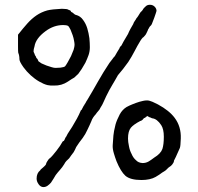

<svg xmlns="http://www.w3.org/2000/svg" viewBox="-20 -719 821 796"><path d="M323.2 -274.4 324.2 -275.4Q326.2 -277.3 326.2 -279.3Q330.1 -283.2 331.1 -287.1Q335 -292 336.9 -296.4Q338.9 -300.8 340.8 -302.7Q364.3 -341.8 386.2 -380.9Q408.2 -419.9 433.6 -458Q440.4 -465.8 445.3 -473.1Q450.2 -480.5 456.1 -486.3Q460.9 -495.1 465.3 -502.4Q469.7 -509.8 474.6 -517.6Q475.6 -518.6 476.1 -521Q476.6 -523.4 478.5 -525.4L483.4 -530.3Q485.4 -535.2 487.8 -538.6Q490.2 -542 492.2 -546.9L510.7 -578.1Q514.6 -587.9 521 -599.6Q527.3 -611.3 532.2 -619.1Q534.2 -626 538.6 -631.8Q543 -637.7 545.9 -643.6Q549.8 -647.5 553.2 -653.3Q556.6 -659.2 560.5 -665L562.5 -668Q564.5 -669.9 565.4 -670.9Q566.4 -671.9 568.4 -673.8Q570.3 -676.8 571.8 -678.2Q573.2 -679.7 574.2 -682.6Q580.1 -689.5 585.9 -694.3Q591.8 -699.2 601.6 -699.2Q613.3 -699.2 621.1 -691.4Q628.9 -683.6 628.9 -673.8Q628.9 -672.9 626 -664.1Q623 -655.3 619.6 -645.5Q616.2 -635.7 612.8 -627.9Q609.4 -620.1 609.4 -619.1Q607.4 -614.3 601.6 -609.4Q599.6 -607.4 598.6 -605Q597.7 -602.5 596.7 -600.6Q593.8 -599.6 593.8 -595.7Q593.8 -594.7 590.8 -588.9Q588.9 -585.9 587.4 -582Q585.9 -578.1 583 -574.2Q581.1 -572.3 580.1 -570.8Q579.1 -569.3 577.1 -567.4Q576.2 -566.4 574.7 -564.9Q573.2 -563.5 571.3 -562.5Q569.3 -560.5 566.9 -557.1Q564.5 -553.7 562.5 -550.8Q548.8 -528.3 537.6 -506.3Q526.4 -484.4 511.7 -461.9Q490.2 -431.6 468.8 -407.2Q462.9 -396.5 457.5 -387.2Q452.1 -377.9 446.3 -368.2Q439.5 -356.4 433.1 -345.2Q426.8 -334 419.9 -319.3Q414.1 -307.6 409.2 -295.9Q404.3 -284.2 396.5 -272.5Q394.5 -268.6 392.6 -265.1Q390.6 -261.7 386.7 -257.8Q383.8 -253.9 381.3 -251.5Q378.9 -249 376 -244.1Q371.1 -239.3 366.2 -231.9Q361.3 -224.6 358.4 -215.8Q354.5 -207 350.6 -198.2Q346.7 -189.5 341.8 -179.7Q335 -164.1 323.2 -147.5Q307.6 -127.9 295.9 -109.4Q293.9 -103.5 291 -98.6Q288.1 -93.8 285.2 -87.9Q280.3 -81.1 275.9 -75.7Q271.5 -70.3 266.6 -62.5Q260.7 -57.6 255.4 -51.8Q250 -45.9 246.1 -38.1Q238.3 -25.4 229 -15.1Q219.7 -4.9 210.9 6.8Q207 13.7 202.1 21.5Q197.3 29.3 191.4 38.1Q184.6 45.9 176.8 51.3Q168.9 56.6 160.2 56.6Q148.4 56.6 140.1 44.9Q131.8 33.2 131.8 21.5Q131.8 -1 146.5 -12.7Q148.4 -16.6 151.9 -19Q155.3 -21.5 158.2 -24.4Q160.2 -26.4 164.1 -29.8Q168 -33.2 170.9 -38.1V-39.1Q172.9 -45.9 172.9 -44.9Q174.8 -46.9 175.3 -48.8Q175.8 -50.8 177.7 -52.7Q180.7 -57.6 181.6 -58.6Q182.6 -59.6 184.6 -61.5Q190.4 -65.4 198.2 -74.7Q206.1 -84 213.9 -93.8Q221.7 -103.5 228.5 -113.8Q235.4 -124 238.3 -129.9L240.2 -132.8Q241.2 -133.8 243.2 -134.3Q245.1 -134.8 245.1 -135.7Q247.1 -137.7 250 -145.5Q251 -147.5 252 -149.4Q252.9 -151.4 254.9 -153.3Q259.8 -164.1 266.6 -173.8Q273.4 -183.6 279.3 -193.4Q290 -210.9 298.8 -227.1Q307.6 -243.2 315.4 -261.7Q318.4 -263.7 318.4 -263.7Q318.4 -262.7 320.3 -268.6L321.3 -269.5Q323.2 -271.5 323.2 -271.5Q323.2 -271.5 323.2 -272.5ZM285.2 -663.1Q287.1 -661.1 290 -659.2Q293 -657.2 294.9 -657.2Q313.5 -652.3 324.2 -636.7Q335.9 -621.1 341.8 -601.6Q347.7 -582 350.6 -560.5Q352.5 -540 352.5 -523.4Q352.5 -505.9 347.2 -490.7Q341.8 -475.6 334 -459Q325.2 -443.4 318.4 -432.6Q311.5 -421.9 304.7 -413.1Q292 -400.4 288.1 -397.5Q277.3 -391.6 261.7 -380.9Q235.4 -363.3 204.1 -364.3Q197.3 -364.3 190.4 -364.3Q182.6 -365.2 176.8 -366.2Q161.1 -370.1 142.6 -380.9Q124 -391.6 106.9 -407.2Q89.8 -422.9 77.1 -440.4Q60.5 -463.9 60.5 -473.6Q60.5 -489.3 55.7 -500Q54.7 -502.9 54.7 -526.4V-575.2Q76.2 -602.5 93.8 -622.1Q111.3 -641.6 131.3 -655.3Q151.4 -668.9 175.8 -675.8Q195.3 -680.7 236.3 -682.6Q246.1 -682.6 252.9 -681.6Q258.8 -681.6 263.7 -678.7Q265.6 -676.8 268.6 -676.8Q272.5 -675.8 273.4 -672.9Q274.4 -668.9 278.3 -668Q281.2 -667 285.2 -663.1ZM139.6 -464.8Q143.6 -461.9 152.3 -456.1Q161.1 -452.1 172.9 -447.3Q183.6 -443.4 194.3 -440.4Q204.1 -437.5 210 -437.5Q218.8 -437.5 230.5 -438.5Q246.1 -440.4 250 -444.3Q253.9 -449.2 260.7 -460.9Q267.6 -473.6 274.4 -486.3Q280.3 -500 285.2 -512.7Q289.1 -526.4 289.1 -533.2Q289.1 -540 287.1 -549.8Q285.2 -561.5 281.2 -573.2Q276.4 -585 272.5 -595.7Q267.6 -605.5 263.7 -610.4Q260.7 -613.3 253.9 -614.3Q247.1 -615.2 242.2 -615.2Q203.1 -615.2 168.9 -589.8Q127.9 -559.6 123 -526.4Q122.1 -521.5 120.1 -515.6Q120.1 -510.7 119.1 -505.9Q119.1 -503.9 123 -496.1Q124 -493.2 125 -490.2Q127.9 -486.3 128.9 -484.4Q129.9 -479.5 130.9 -478.5Q133.8 -476.6 135.7 -473.6Q139.6 -464.8 139.6 -464.8ZM625 14.6Q602.5 27.3 566.4 27.3Q520.5 27.3 500 9.8Q480.5 -7.8 462.9 -50.8Q457 -66.4 452.1 -83Q446.3 -102.5 447.3 -117.2Q448.2 -134.8 450.2 -157.2Q451.2 -171.9 459 -203.1Q463.9 -220.7 476.6 -245.1Q487.3 -264.6 504.9 -275.4Q517.6 -282.2 530.3 -287.1Q542 -292 557.6 -296.9Q564.5 -298.8 573.2 -300.8Q581.1 -302.7 589.8 -302.7Q598.6 -302.7 612.3 -296.9Q626 -291 634.8 -286.1Q681.6 -260.7 704.1 -230.5Q731.4 -194.3 729.5 -144.5Q728.5 -112.3 725.6 -105.5Q722.7 -98.6 709 -68.4Q706.1 -61.5 703.1 -56.6Q701.2 -53.7 701.2 -51.8Q701.2 -48.8 699.2 -44.9Q694.3 -36.1 688.5 -31.2Q677.7 -24.4 673.8 -19.5Q668 -12.7 661.1 -8.8Q649.4 -2 647.5 0Q644.5 2.9 625 14.6ZM587.9 -235.4Q585 -235.4 584 -233.4Q583 -230.5 580.1 -230.5Q577.1 -229.5 575.2 -227.5Q572.3 -222.7 567.4 -219.7Q564.5 -218.8 563.5 -217.8Q561.5 -217.8 560.5 -216.8Q534.2 -203.1 522.5 -189.5Q510.7 -174.8 510.7 -144.5Q510.7 -130.9 514.6 -113.3Q517.6 -95.7 525.4 -81.1Q532.2 -64.5 543.9 -54.7Q553.7 -43.9 571.3 -43Q585 -43 596.7 -49.8Q606.4 -55.7 619.1 -65.4Q646.5 -82 653.3 -101.6Q659.2 -120.1 659.2 -152.3Q659.2 -183.6 648.4 -200.2Q630.9 -226.6 611.3 -228.5Q610.4 -228.5 609.9 -229Q609.4 -229.5 608.4 -229.5L602.5 -232.4Q601.6 -231.4 600.6 -232.4Q599.6 -233.4 599.6 -233.4Q598.6 -234.4 596.7 -234.4L592.8 -237.3Q590.8 -236.3 590.8 -237.3Q590.8 -239.3 589.8 -238.3Z"/></svg>

Font: ToneOZ-Zhuyin-Tsuipita-TC
Style: Regular
Weight: 400
Designer: ÂÆ£ÂøóÂáåJeffrey Xuan(jeffreyx@gmail.com, ToneOZ.com) ÈòøÂù§(cjkFonts)
Foundry: ToneOZ
Version: Version 0.240710